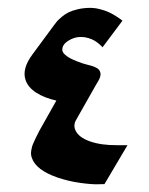

<svg xmlns="http://www.w3.org/2000/svg" viewBox="-20 -475 385 495"><path d="M249.3 -0.3 308.7 -100.7H282Q241 -100.3 212 -110.5Q183 -120.7 174.7 -138.7Q168.3 -152.3 176.3 -166L227.7 -256.7Q236 -269.3 238.2 -277Q240.3 -284.7 238 -290Q236.3 -295.3 230.5 -299Q224.7 -302.7 219 -304.3Q213.3 -306 198.7 -310Q196.3 -310.7 192.5 -311.8Q188.7 -313 178.8 -316.8Q169 -320.7 161.5 -324.5Q154 -328.3 147.5 -334.2Q141 -340 140.7 -345.7Q139.7 -359.3 155.7 -369.7Q171.7 -380 189 -379.7Q198.7 -379.7 208 -376.8Q217.3 -374 223.7 -370.2Q230 -366.3 234.8 -362.3Q239.7 -358.3 242 -355.7L244.3 -353L295.7 -421.7Q294 -423 291.2 -425.2Q288.3 -427.3 279.3 -433.2Q270.3 -439 261 -443.3Q251.7 -447.7 238.3 -451.2Q225 -454.7 212.7 -454.7Q195.7 -454.7 180.8 -451.2Q166 -447.7 156.8 -443.2Q147.7 -438.7 139.2 -431.5Q130.7 -424.3 127 -420Q123.3 -415.7 118.7 -409.3L63.7 -334.7Q50 -316.3 45.5 -300Q41 -283.7 45.7 -269.3Q52 -250 73 -236.3Q94 -222.7 125.3 -215.7L81 -137Q80.3 -135.3 78.7 -132.3Q74.3 -124 72.3 -119.7Q70.3 -115.3 67.2 -108.5Q64 -101.7 62.8 -97.5Q61.7 -93.3 60.7 -87.8Q59.7 -82.3 60 -77.7Q60.3 -73 62 -68.3Q72.3 -36.7 128.3 -17.3Q156.7 -7.7 186.8 -3.5Q217 0.7 233.3 0Z"/></svg>

Font: Jomhuria
Style: Regular
Weight: 400
Designer: Arabic design by Kourosh Beigpour, Latin design by Eben Sorkin, engineering by Lasse Fister and Khaled Hosney
Version: Version 1.0010